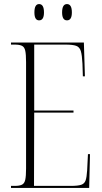

<svg xmlns="http://www.w3.org/2000/svg" viewBox="-20 -923 499 943"><path d="M34 0V-10H52Q76 -10 88 -16Q100 -22 104 -40Q108 -58 108 -95V-618Q108 -656 104 -674Q100 -692 88 -698Q76 -704 52 -704H34V-714H392L397 -548H387L385 -610Q383 -652 377 -672Q371 -692 354 -698Q337 -704 301 -704H148V-380H341V-370H148L147 -10H328Q363 -10 379 -15.5Q395 -21 400.5 -37Q406 -53 408 -86L412 -166H422L418 0ZM309 -823Q285 -823 285 -862Q285 -903 309 -903Q333 -903 333 -862Q333 -823 309 -823ZM172 -823Q149 -823 149 -862Q149 -903 172 -903Q196 -903 196 -862Q196 -823 172 -823Z"/></svg>

Font: Noto Serif Display ExtraCondensed ExtraLight
Style: Regular
Weight: 200
Width: 2
Designer: Monotype Design Team
Foundry: Monotype Imaging Inc.
Version: Version 2.009